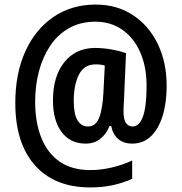

<svg xmlns="http://www.w3.org/2000/svg" viewBox="-20 -737 796 841"><path d="M710 -360Q710 -287 692.5 -230Q675 -173 641.5 -140.5Q608 -108 559 -108Q521 -108 497.5 -128.5Q474 -149 467 -185H460Q445 -149 419 -128.5Q393 -108 355 -108Q288 -108 250 -158.5Q212 -209 212 -297Q212 -403 262 -465Q312 -527 397 -527Q430 -527 467.5 -520.5Q505 -514 532 -504L523 -297Q522 -283 521.5 -270Q521 -257 521 -251Q521 -213 532 -198Q543 -183 560 -183Q622 -183 622 -361Q622 -446 593.5 -509.5Q565 -573 514.5 -607.5Q464 -642 399 -642Q332 -642 282 -613.5Q232 -585 199.5 -536Q167 -487 150.5 -424.5Q134 -362 134 -292Q134 -201 161 -133.5Q188 -66 241.5 -29Q295 8 376 8Q422 8 470.5 -3.5Q519 -15 559 -34V46Q520 64 474.5 74Q429 84 376 84Q219 84 133 -13Q47 -110 47 -286Q47 -415 91 -512Q135 -609 214.5 -663Q294 -717 399 -717Q492 -717 562 -671Q632 -625 671 -544.5Q710 -464 710 -360ZM303 -295Q303 -237 319.5 -210Q336 -183 365 -183Q399 -183 414 -220.5Q429 -258 433 -331L439 -450Q423 -455 398 -455Q349 -455 326 -410.5Q303 -366 303 -295Z"/></svg>

Font: Noto Sans Gujarati Condensed SemiBold
Style: Regular
Weight: 600
Width: 3
Designer: Jelle Bosma - Monotype Design Team, Universal Thirst
Foundry: Monotype Imaging Inc.
Version: Version 2.106; ttfautohint (v1.8.4.7-5d5b)